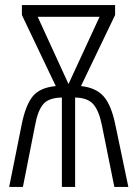

<svg xmlns="http://www.w3.org/2000/svg" viewBox="-20 -734 540 754"><path d="M65 -244Q80 -320 108 -355Q136 -390 199 -396L66 -675V-714H432V-675L298 -396Q356 -390 386.5 -356Q417 -322 433 -244L484 0H429L380 -243Q369 -298 347 -324Q325 -350 275 -351V0H223V-351Q170 -350 149 -324Q128 -298 118 -243L70 0H16ZM249 -404 371 -668H128Z"/></svg>

Font: Noto Sans Mono ExtraCondensed Light
Style: Regular
Weight: 300
Width: 2
Designer: Monotype Design Team
Foundry: Monotype Imaging Inc.
Version: Version 2.014; ttfautohint (v1.8.4.7-5d5b)